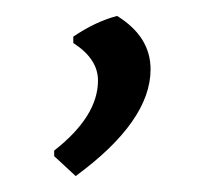

<svg xmlns="http://www.w3.org/2000/svg" viewBox="-20 -107 269 241"><path d="M169 -20C169 -47.3 155 -69.7 127 -87C109 -82.3 90.7 -73.7 72 -61V-53C92.7 -39.7 103 -24 103 -6C103 24 84.7 53.3 48 82V89L75 114C137.7 68 169 23.3 169 -20Z"/></svg>

Font: Alegreya Sans SC
Style: Regular
Weight: 400
Designer: Juan Pablo del Peral
Foundry: Huerta Tipografica
Version: Version 1.000;PS 001.000;hotconv 1.0.70;makeotf.lib2.5.58329